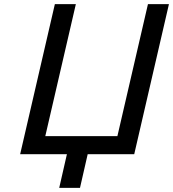

<svg xmlns="http://www.w3.org/2000/svg" viewBox="-20 -742 833 924"><path d="M345 -722 198 -87H545L692 -722H793L626 0H402L365 162H265L302 0H77L244 -722Z"/></svg>

Font: Perun
Style: Italic
Weight: 400
Italic angle: -12°
Foundry: Copyright (c) Stefan Peev, Context Ltd, 2016
Version: Version 1.027